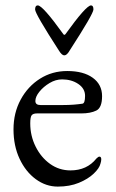

<svg xmlns="http://www.w3.org/2000/svg" viewBox="-20 -677 428 711"><path d="M215 -550Q218 -546 222 -550Q299 -657 317 -657Q326 -657 326 -642Q326 -626 238 -490Q228 -472 218 -472Q209 -472 198 -490Q110 -626 110 -642Q110 -657 120 -657Q138 -657 215 -550ZM229 -414Q289 -414 323.5 -389Q358 -364 358 -321Q358 -278 336.5 -267.5Q315 -257 281 -257H117Q103 -257 97.5 -250.5Q92 -244 92 -220Q92 -174 112 -134Q132 -94 165.5 -70Q199 -46 241 -46Q302 -46 337 -90Q344 -97 348 -97Q355 -97 355 -87Q355 -80 352 -71Q348 -54 327 -34Q306 -14 272 0Q238 14 194 14Q150 14 112.5 -13.5Q75 -41 52.5 -89Q30 -137 30 -198Q30 -259 56.5 -308Q83 -357 128 -385.5Q173 -414 229 -414ZM295 -322Q295 -349 270 -366Q245 -383 210 -383Q186 -383 163.5 -369.5Q141 -356 126 -337.5Q111 -319 111 -303Q111 -288 130 -288H212Q235 -288 253.5 -289.5Q272 -291 285 -293Q295 -294 295 -322Z"/></svg>

Font: Benne
Style: Regular
Weight: 400
Designer: John-Daniel Harrington
Version: Version 1.001